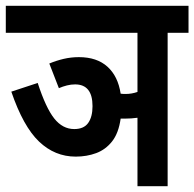

<svg xmlns="http://www.w3.org/2000/svg" viewBox="-20 -642 670 662"><path d="M150 -423Q174 -433 199.5 -439Q225 -445 252 -445Q314 -445 350.5 -412Q387 -379 396 -319Q403 -318 413 -318Q434 -318 454 -325V-529H0V-622H630V-529H558V0H454V-236Q433 -233 410 -233Q402 -233 396 -233Q389 -183 366.5 -154.5Q344 -126 311.5 -114Q279 -102 241 -102Q169 -102 114.5 -154Q60 -206 19 -326L110 -356Q138 -270 167 -233.5Q196 -197 236 -197Q269 -197 284 -218Q299 -239 299 -276Q299 -351 239 -351Q225 -351 211 -347.5Q197 -344 183 -338Z"/></svg>

Font: Noto Sans ExtraCondensed SemiBold
Style: Italic
Weight: 600
Width: 2
Italic angle: -12°
Designer: Monotype Design Team
Foundry: Monotype Imaging Inc.
Version: Version 2.013; ttfautohint (v1.8.4.7-5d5b)